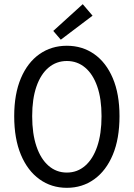

<svg xmlns="http://www.w3.org/2000/svg" viewBox="-20 -887 640 919"><path d="M300 12Q226 12 169 -29Q112 -70 80 -146.5Q48 -223 48 -331Q48 -437 80 -512.5Q112 -588 169 -628Q226 -668 300 -668Q374 -668 431 -628Q488 -588 520 -512.5Q552 -437 552 -331Q552 -223 520 -146.5Q488 -70 431 -29Q374 12 300 12ZM300 -61Q350 -61 387.5 -93.5Q425 -126 445.5 -186.5Q466 -247 466 -331Q466 -414 445.5 -473Q425 -532 387.5 -563.5Q350 -595 300 -595Q250 -595 212.5 -563.5Q175 -532 154.5 -473Q134 -414 134 -331Q134 -247 154.5 -186.5Q175 -126 212.5 -93.5Q250 -61 300 -61ZM271 -697 235 -739 376 -867 423 -812Z"/></svg>

Font: Source Code Pro
Style: Regular
Weight: 400
Monospace: yes
Designer: Paul D. Hunt, Teo Tuominen
Foundry: Adobe Systems Incorporated
Version: Version 1.018;hotconv 1.0.116;makeotfexe 2.5.65601